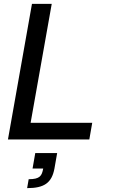

<svg xmlns="http://www.w3.org/2000/svg" viewBox="-20 -720 586 991"><path d="M21 0H441L456 -86H138L247 -700H145ZM120 251C207 251 247 225 261 150L275 70H162L148 150H203C196 187 187 205 128 205Z"/></svg>

Font: Uncut Sans Medium
Style: Italic
Weight: 500
Italic angle: -10°
Designer: Kasper Nordkvist
Foundry: Uncut Type
Version: Version 1.111;FEAKit 1.0